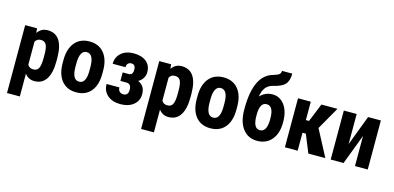

<svg xmlns="http://www.w3.org/2000/svg" viewBox="-82 -1278 4099 1999"><g transform="rotate(15 1967.5 -279.0)"><path d="M324.2 -282.2Q324.2 -358.9 307.6 -390.6Q291 -422.4 249 -422.4Q208 -422.4 188.5 -386.7V-139.2Q207 -105 250 -105Q293 -105 308.6 -139.6Q324.2 -174.3 324.2 -247.6ZM291 -538.1Q460 -538.1 461.9 -288.1V-247.6Q461.9 -123 418.9 -56.6Q376 9.8 292 9.8Q227.5 9.8 188.5 -42.5V203.1H50.3V-528.3H178.2L183.1 -480Q222.7 -538.1 291 -538.1Z M742.7 -423.3Q707 -423.8 687.5 -388.7Q668 -353.5 668 -281.2V-246.6Q668 -105 743.7 -105Q813.5 -105 818.8 -223.1L819.3 -281.2Q819.3 -423.3 742.7 -423.3ZM529.3 -281.2Q529.3 -401.4 585.9 -469.7Q642.6 -538.1 743.2 -538.1Q843.8 -538.1 900.4 -469.7Q957 -401.4 957 -280.3V-246.6Q957 -126 900.9 -58.1Q844.7 9.8 743.2 9.8Q641.6 9.8 585.9 -58.6Q529.3 -127 529.3 -247.6Z M1223.6 -430.2Q1199.7 -430.2 1186 -416.3Q1172.4 -402.3 1172.4 -376H1034.2Q1034.2 -447.8 1085 -492.7Q1135.7 -537.6 1220.2 -537.6Q1304.7 -537.6 1355 -497.3Q1405.3 -457 1405.3 -383.8Q1405.3 -348.6 1387.2 -319.1Q1369.1 -289.6 1336.9 -272Q1413.1 -239.7 1413.1 -149.4Q1413.1 -77.1 1359.6 -33.7Q1306.2 9.8 1219.2 9.8Q1132.3 9.8 1079.8 -35.4Q1027.3 -80.6 1027.3 -156.2H1165.5Q1165.5 -128.4 1181.2 -112.8Q1196.8 -97.2 1223.1 -97.2Q1275.9 -97.2 1275.4 -159.7Q1275.4 -222.2 1227.1 -224.1H1158.2V-315.9H1223.6Q1267.6 -316.4 1267.6 -373Q1267.6 -429.7 1223.6 -430.2Z M1769.5 -282.2Q1769.5 -358.9 1752.9 -390.6Q1736.3 -422.4 1694.3 -422.4Q1653.3 -422.4 1633.8 -386.7V-139.2Q1652.3 -105 1695.3 -105Q1738.3 -105 1753.9 -139.6Q1769.5 -174.3 1769.5 -247.6ZM1736.3 -538.1Q1905.3 -538.1 1907.2 -288.1V-247.6Q1907.2 -123 1864.3 -56.6Q1821.3 9.8 1737.3 9.8Q1672.9 9.8 1633.8 -42.5V203.1H1495.6V-528.3H1623.5L1628.4 -480Q1668 -538.1 1736.3 -538.1Z M2188 -423.3Q2152.3 -423.8 2132.8 -388.7Q2113.3 -353.5 2113.3 -281.2V-246.6Q2113.3 -105 2189 -105Q2258.8 -105 2264.2 -223.1L2264.6 -281.2Q2264.6 -423.3 2188 -423.3ZM1974.6 -281.2Q1974.6 -401.4 2031.2 -469.7Q2087.9 -538.1 2188.5 -538.1Q2289.1 -538.1 2345.7 -469.7Q2402.3 -401.4 2402.3 -280.3V-246.6Q2402.3 -126 2346.2 -58.1Q2290 9.8 2188.5 9.8Q2086.9 9.8 2031.2 -58.6Q1974.6 -127 1974.6 -247.6Z M2619.6 -241.7Q2619.6 -104.5 2692.4 -104.5Q2765.1 -104.5 2767.6 -231.9V-252Q2767.6 -384.3 2692.9 -384.3Q2622.1 -384.3 2619.6 -259.8ZM2905.8 -249V-241.7Q2905.8 -126.5 2848.6 -58.1Q2791.5 10.3 2692.9 10.3Q2594.2 10.3 2537.6 -64Q2481 -138.2 2481 -267.6V-289.6Q2482.9 -645.5 2681.6 -696.8Q2729.5 -711.4 2743.2 -724.9Q2756.8 -738.3 2756.8 -760.7H2867.2Q2867.2 -682.6 2832 -644.3Q2796.9 -606 2706.5 -585.9Q2656.2 -573.2 2628.9 -537.8Q2601.6 -502.4 2592.3 -439.9Q2647.5 -499 2726.6 -499Q2805.7 -499 2855.7 -431.9Q2905.8 -364.7 2905.8 -249Z M3128.9 -193.8V0H2991.2V-528.3H3128.9V-330.1H3163.1L3243.2 -528.3H3416.5L3277.3 -284.7L3427.2 0H3244.1L3165 -193.8Z M3884.3 -528.3V0H3746.6V-324.7L3623.5 0H3484.9V-528.3H3623.5V-204.1L3746.6 -528.3Z"/></g></svg>

Font: RobotoCondensed-Bold
Style: Bold
Weight: 700
Designer: Google
Version: Version 2.001240; 2014